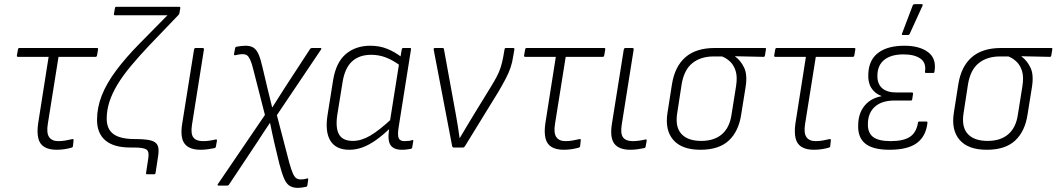

<svg xmlns="http://www.w3.org/2000/svg" viewBox="-20 -716 5128 932"><path d="M255 11Q218 11 195.5 -2.5Q173 -16 166 -44.5Q159 -73 165 -116L216 -440H68Q61 -440 62 -447L67 -475Q68 -483 74 -483H451Q457 -483 456 -476L451 -447Q450 -440 443 -440H264L212 -114Q205 -70 218.5 -50.5Q232 -31 263 -31Q281 -31 298 -34Q315 -37 332 -41Q338 -42 337 -34L334 -6Q333 -2 331 -1Q329 0 326 1Q313 5 294 8Q275 11 255 11Z M694 130Q688 130 689 124L700 51Q705 19 690.5 9.5Q676 0 629 0H612Q532 0 491.5 -34.5Q451 -69 451 -134Q451 -194 474 -252.5Q497 -311 543.5 -373.5Q590 -436 659 -506L793 -642H538Q532 -642 533 -648L538 -677Q539 -683 545 -683H849Q857 -683 855 -675L851 -653Q851 -650 849.5 -648Q848 -646 846 -643L705 -496Q653 -441 614 -394Q575 -347 549.5 -304.5Q524 -262 511 -221.5Q498 -181 498 -140Q498 -89 531 -65Q564 -41 634 -41Q683 -41 709 -35Q735 -29 744 -12.5Q753 4 748 39L735 124Q734 130 727 130Z M954 11Q899 11 876.5 -18Q854 -47 864 -113L922 -476Q924 -483 930 -483H963Q971 -483 970 -476L912 -111Q905 -67 918.5 -49Q932 -31 965 -31Q980 -31 995 -33Q1010 -35 1027 -39Q1034 -41 1033 -32L1028 -5Q1027 2 1021 3Q1007 6 989 8.5Q971 11 954 11Z M1426 196Q1402 196 1386 186Q1370 176 1359 150.5Q1348 125 1336 79L1312 -21Q1306 -45 1301 -70.5Q1296 -96 1291 -119H1290Q1274 -96 1259.5 -73.5Q1245 -51 1230 -28L1091 181Q1088 185 1082 185H1041Q1038 185 1036.5 182.5Q1035 180 1038 177L1266 -158L1210 -377Q1202 -410 1194.5 -426Q1187 -442 1179 -447.5Q1171 -453 1158 -453Q1148 -453 1139.5 -451.5Q1131 -450 1122 -448Q1115 -447 1116 -454L1121 -480Q1122 -488 1127 -489Q1138 -491 1149.5 -492.5Q1161 -494 1171 -494Q1197 -494 1211.5 -484Q1226 -474 1236 -450.5Q1246 -427 1255 -386L1277 -293Q1283 -268 1289 -244Q1295 -220 1301 -195H1302Q1318 -220 1333.5 -244.5Q1349 -269 1365 -294L1485 -478Q1488 -483 1494 -483H1535Q1543 -483 1538 -475L1324 -157L1384 73Q1394 109 1402 126.5Q1410 144 1419 149.5Q1428 155 1440 155Q1448 155 1455 154Q1462 153 1471 150Q1477 149 1476 156L1472 184Q1471 190 1465 191Q1455 193 1445 194.5Q1435 196 1426 196Z M1676 11Q1611 11 1584 -32.5Q1557 -76 1570 -158L1597 -327Q1611 -413 1658.5 -453.5Q1706 -494 1778 -494Q1822 -494 1859.5 -479Q1897 -464 1930 -438L1925 -396Q1889 -423 1854.5 -436.5Q1820 -450 1782 -450Q1724 -450 1689 -418Q1654 -386 1643 -318L1617 -157Q1608 -94 1626 -63Q1644 -32 1693 -32Q1734 -32 1778 -58Q1822 -84 1883 -141L1877 -97Q1839 -60 1805 -36Q1771 -12 1739.5 -0.5Q1708 11 1676 11ZM1931 11Q1892 11 1876.5 -10.5Q1861 -32 1868 -84L1872 -106V-122L1918 -412L1922 -428L1930 -476Q1932 -483 1937 -483H1970Q1977 -483 1975 -476L1915 -98Q1909 -59 1915.5 -45Q1922 -31 1943 -31Q1954 -31 1963.5 -32Q1973 -33 1981 -36Q1988 -37 1986 -31L1981 -1Q1980 6 1972 7Q1964 8 1954.5 9.5Q1945 11 1931 11Z M2182 0Q2177 0 2175 -6L2085 -476Q2084 -483 2092 -483H2128Q2135 -483 2135 -477L2193 -159Q2198 -131 2202.5 -103Q2207 -75 2211 -46H2212Q2230 -76 2247 -105Q2264 -134 2282 -163L2360 -290Q2378 -319 2390.5 -342.5Q2403 -366 2410.5 -389.5Q2418 -413 2423 -441L2429 -476Q2430 -483 2436 -483H2471Q2478 -483 2477 -476L2471 -442Q2467 -413 2458 -387Q2449 -361 2434.5 -333.5Q2420 -306 2399 -270L2236 -5Q2233 0 2228 0Z M2717 11Q2680 11 2657.5 -2.5Q2635 -16 2628 -44.5Q2621 -73 2627 -116L2678 -440H2530Q2523 -440 2524 -447L2529 -475Q2530 -483 2536 -483H2913Q2919 -483 2918 -476L2913 -447Q2912 -440 2905 -440H2726L2674 -114Q2667 -70 2680.5 -50.5Q2694 -31 2725 -31Q2743 -31 2760 -34Q2777 -37 2794 -41Q2800 -42 2799 -34L2796 -6Q2795 -2 2793 -1Q2791 0 2788 1Q2775 5 2756 8Q2737 11 2717 11Z M3040 11Q2985 11 2962.5 -18Q2940 -47 2950 -113L3008 -476Q3010 -483 3016 -483H3049Q3057 -483 3056 -476L2998 -111Q2991 -67 3004.5 -49Q3018 -31 3051 -31Q3066 -31 3081 -33Q3096 -35 3113 -39Q3120 -41 3119 -32L3114 -5Q3113 2 3107 3Q3093 6 3075 8.5Q3057 11 3040 11Z M3380 11Q3290 11 3248.5 -36.5Q3207 -84 3220 -168L3242 -308Q3256 -394 3307.5 -438.5Q3359 -483 3449 -483H3693Q3700 -483 3698 -476L3693 -446Q3692 -440 3686 -440L3548 -443V-442Q3575 -423 3592 -388Q3609 -353 3599 -292L3578 -161Q3566 -79 3518 -34Q3470 11 3380 11ZM3384 -32Q3447 -32 3484.5 -64.5Q3522 -97 3531 -160L3553 -298Q3560 -343 3551 -371.5Q3542 -400 3524 -417Q3506 -434 3485 -442H3444Q3382 -442 3341.5 -410Q3301 -378 3289 -308L3267 -165Q3257 -99 3288 -65.5Q3319 -32 3384 -32Z M3931 11Q3894 11 3871.5 -2.5Q3849 -16 3842 -44.5Q3835 -73 3841 -116L3892 -440H3744Q3737 -440 3738 -447L3743 -475Q3744 -483 3750 -483H4127Q4133 -483 4132 -476L4127 -447Q4126 -440 4119 -440H3940L3888 -114Q3881 -70 3894.5 -50.5Q3908 -31 3939 -31Q3957 -31 3974 -34Q3991 -37 4008 -41Q4014 -42 4013 -34L4010 -6Q4009 -2 4007 -1Q4005 0 4002 1Q3989 5 3970 8Q3951 11 3931 11Z M4297 11Q4216 11 4179 -20Q4142 -51 4146 -113Q4147 -166 4176.5 -202.5Q4206 -239 4259 -249V-250Q4226 -262 4209 -290Q4192 -318 4195 -359Q4198 -426 4243.5 -460Q4289 -494 4370 -494Q4444 -494 4485.5 -462.5Q4527 -431 4516 -368Q4516 -362 4510 -362H4475Q4469 -362 4470 -368Q4477 -411 4448 -431.5Q4419 -452 4366 -452Q4306 -452 4273 -426Q4240 -400 4239 -350Q4238 -310 4261.5 -288.5Q4285 -267 4332 -267H4407Q4413 -267 4412 -260L4408 -234Q4408 -228 4401 -228H4322Q4261 -228 4227.5 -198.5Q4194 -169 4193 -117Q4191 -73 4217 -52Q4243 -31 4304 -31Q4365 -31 4396.5 -51.5Q4428 -72 4436 -120Q4436 -126 4442 -126H4477Q4483 -126 4482 -120Q4475 -55 4431 -22Q4387 11 4297 11ZM4362 -546Q4359 -546 4358 -548.5Q4357 -551 4359 -554L4411 -691Q4413 -694 4415.5 -695Q4418 -696 4422 -696H4454Q4457 -696 4458.5 -694Q4460 -692 4458 -688L4396 -552Q4394 -546 4386 -546Z M4770 11Q4680 11 4638.5 -36.5Q4597 -84 4610 -168L4632 -308Q4646 -394 4697.5 -438.5Q4749 -483 4839 -483H5083Q5090 -483 5088 -476L5083 -446Q5082 -440 5076 -440L4938 -443V-442Q4965 -423 4982 -388Q4999 -353 4989 -292L4968 -161Q4956 -79 4908 -34Q4860 11 4770 11ZM4774 -32Q4837 -32 4874.5 -64.5Q4912 -97 4921 -160L4943 -298Q4950 -343 4941 -371.5Q4932 -400 4914 -417Q4896 -434 4875 -442H4834Q4772 -442 4731.5 -410Q4691 -378 4679 -308L4657 -165Q4647 -99 4678 -65.5Q4709 -32 4774 -32Z"/></svg>

Font: Sofia Sans Semi Condensed Light
Style: Italic
Weight: 300
Italic angle: -9°
Version: Version 4.100